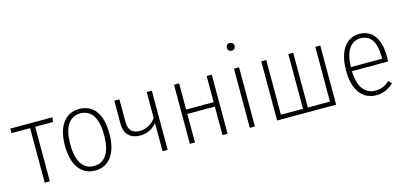

<svg xmlns="http://www.w3.org/2000/svg" viewBox="-65 -1185 3453 1637"><g transform="rotate(-15 1661.0 -366.0)"><path d="M379 -522 373 -482H216V0H171V-482H7V-522Z M812 -263Q812 -132 759.5 -60.5Q707 11 615 11Q523 11 471 -60.5Q419 -132 419 -260Q419 -390 472 -461Q525 -532 616 -532Q709 -532 760.5 -463.5Q812 -395 812 -263ZM466 -260Q466 -146 505 -87.5Q544 -29 615 -29Q687 -29 726 -87.5Q765 -146 765 -263Q765 -378 726.5 -435.5Q688 -493 616 -493Q545 -493 505.5 -435Q466 -377 466 -260Z M1256 -522V0H1211V-249Q1152 -178 1061 -178Q1000 -178 962.5 -213Q925 -248 925 -317V-522H970V-321Q970 -217 1069 -217Q1112 -217 1150 -238Q1188 -259 1211 -293V-522Z M1740 0V-252H1497V0H1452V-522H1497V-291H1740V-522H1785V0Z M2026 -522V0H1981V-522ZM2037 -709Q2037 -694 2027.5 -684.5Q2018 -675 2002 -675Q1987 -675 1977.5 -685Q1968 -695 1968 -709Q1968 -723 1977.5 -733Q1987 -743 2002 -743Q2018 -743 2027.5 -733Q2037 -723 2037 -709Z M2743 -522V0H2222V-522H2266V-39H2461V-522H2504V-39H2699V-522Z M3266 -241H2947Q2951 -131 2991.5 -80Q3032 -29 3099 -29Q3137 -29 3165.5 -41Q3194 -53 3226 -80L3249 -52Q3215 -21 3178.5 -5Q3142 11 3098 11Q3006 11 2953 -58.5Q2900 -128 2900 -257Q2900 -387 2950.5 -459.5Q3001 -532 3088 -532Q3176 -532 3222 -466.5Q3268 -401 3268 -282Q3268 -261 3266 -241ZM3223 -297Q3223 -391 3190 -442Q3157 -493 3089 -493Q3027 -493 2989 -441Q2951 -389 2947 -277H3223Z"/></g></svg>

Font: Fira Sans Condensed ExtraLight
Style: Regular
Weight: 275
Width: 3
Designer: Carrois Corporate & Edenspiekermann AG
Foundry: Carrois Corporate GbR & Edenspiekermann AG
Version: Version 4.203